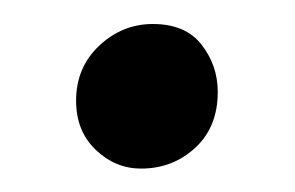

<svg xmlns="http://www.w3.org/2000/svg" viewBox="-20 -134 252 164"><path d="M100.5 10Q78.5 10 61.8 -6Q45 -22 45 -48Q45 -76.5 64.8 -95Q84.5 -113.5 110.5 -113.5Q138.5 -113.5 152.2 -95.8Q166 -78 166 -55.5Q166 -25.5 146.8 -7.8Q127.5 10 100.5 10Z"/></svg>

Font: Merriweather 120pt Medium
Style: Regular
Weight: 500
Version: Version 2.100